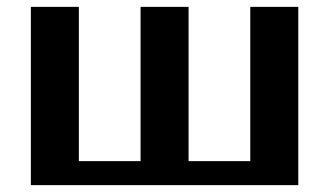

<svg xmlns="http://www.w3.org/2000/svg" viewBox="-20 -540 960 560"><path d="M70 0V-520H210V-70H390V-520H530V-70H710V-520H850V0Z"/></svg>

Font: Prosto One
Style: Regular
Weight: 400
Designer: Pavel Emelyanov and Jovanny lemonad
Foundry: Pavel Emelyanov and Jovanny Lemonad
Version: Version 1.001